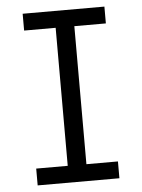

<svg xmlns="http://www.w3.org/2000/svg" viewBox="-53 -777 605 819"><g transform="rotate(-5 250.0 -367.5)"><path d="M75 0H425V-72H290V-663H425V-735H75V-663H210V-72H75Z"/></g></svg>

Font: Iosevka SS09
Style: Regular
Weight: 400
Monospace: yes
Designer: Belleve Invis
Foundry: Belleve Invis
Version: Version 5.2.1; ttfautohint (v1.8.3)